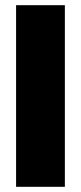

<svg xmlns="http://www.w3.org/2000/svg" viewBox="-20 -720 312 740"><path d="M42 0H230V-700H42Z"/></svg>

Font: Arthouse Owned Black
Style: Regular
Weight: 900
Designer: Jeremy Tribby
Foundry: Tribby Type
Version: Version 1.000;PS 001.000;hotconv 1.0.88;makeotf.lib2.5.64775